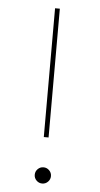

<svg xmlns="http://www.w3.org/2000/svg" viewBox="-53 -764 416 802"><g transform="rotate(5 155.0 -363.0)"><path d="M145 -190V-730H165V-190ZM155 4Q141 4 131 -6Q121 -16 121 -30Q121 -44 131 -54Q141 -64 155 -64Q169 -64 179 -54Q189 -44 189 -30Q189 -16 179 -6Q169 4 155 4Z"/></g></svg>

Font: M PLUS 2 Thin
Style: Regular
Weight: 100
Designer: Coji Morishita
Foundry: UNDERFOREST DESIGN
Version: Version 1.001